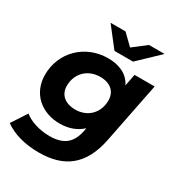

<svg xmlns="http://www.w3.org/2000/svg" viewBox="-226 -891 1144 1234"><g transform="rotate(30 346.0 -274.5)"><path d="M481 -607 632 -751H516L419 -676L342 -751H231L343 -607ZM532 -538 515 -450C482 -518 413 -546 333 -546C161 -546 33 -417 33 -252C33 -111 138 -26 271 -26C337 -26 393 -47 435 -86L431 -63C412 28 363 76 255 76C179 76 108 53 66 18L-8 131C55 177 143 202 248 202C434 202 551 117 592 -90L681 -538ZM313 -154C236 -154 190 -195 190 -260C190 -352 256 -417 348 -417C425 -417 469 -376 469 -311C469 -219 404 -154 313 -154Z"/></g></svg>

Font: AWKNG-Font
Style: Bold Italic
Weight: 700
Italic angle: -11.3°
Designer: Awakening Church
Foundry: Awakening Church
Version: Version 1.700;PS 001.700;hotconv 1.0.88;makeotf.lib2.5.64775